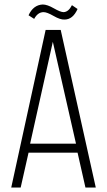

<svg xmlns="http://www.w3.org/2000/svg" viewBox="-20 -834 476 854"><path d="M170 -814Q190 -814 219.5 -797Q249 -780 263 -780Q285 -781 300 -811L325 -794Q304 -747 267 -747Q248 -746 218.5 -763Q189 -780 174 -780Q148 -780 132 -750L107 -766Q128 -812 170 -814ZM325 -155H107L72 0H30L183 -701H250L406 0H360ZM215 -648 114 -195H318Z"/></svg>

Font: TypoPRO Bebas Neue
Style: Regular
Weight: 400
Designer: Ryoichi Tsunekawa
Foundry: Ryoichi Tsunekawa
Version: Version 001.003